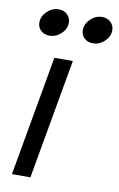

<svg xmlns="http://www.w3.org/2000/svg" viewBox="-88 -822 541 871"><g transform="rotate(10 183.0 -386.5)"><path d="M116 0H31L129 -553H214ZM34 -699Q34 -728 57.5 -750.5Q81 -773 111 -773Q135 -773 150.5 -758Q166 -743 166 -721Q166 -692 142.5 -670Q119 -648 89 -648Q65 -648 49.5 -662.5Q34 -677 34 -699ZM234 -699Q234 -728 257.5 -750.5Q281 -773 311 -773Q335 -773 350.5 -758Q366 -743 366 -721Q366 -692 342.5 -670Q319 -648 289 -648Q265 -648 249.5 -662.5Q234 -677 234 -699Z"/></g></svg>

Font: Open Sauce Sans
Style: Italic
Weight: 400
Italic angle: -10°
Designer: Alfredo Marco Pradil
Foundry: Creative Sauce Fz LLC
Version: Version 1.477